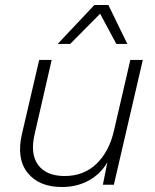

<svg xmlns="http://www.w3.org/2000/svg" viewBox="-20 -740 621 769"><path d="M381 -685 261 -564H211L358 -720H414L490 -564H446ZM502 -500H552L436 0H392L410 -90Q383 -43 335.5 -17Q288 9 228 9Q136 9 90.5 -48Q45 -105 68 -204L137 -500H187L119 -204Q100 -123 133 -79Q166 -35 239 -35Q316 -35 367 -84.5Q418 -134 437 -219Z"/></svg>

Font: Elaine Sans Light
Style: Italic
Weight: 300
Italic angle: -13°
Designer: Wei Huang
Foundry: Wei Huang
Version: Version 2.001;December 24, 2019;FontCreator 12.0.0.2547 64-b